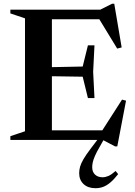

<svg xmlns="http://www.w3.org/2000/svg" viewBox="-20 -736 708 1010"><path d="M477 -497.5 470 -358.5 477 -220H442.5L415 -332.5L187 -336V-381.5L415 -386L442.5 -497.5ZM620 -486.5 596.5 -480.5 491 -653.5 542 -634.5H174V-685H507L570 -716.5H581ZM506.5 -32 622 -212 643 -206.5 597 34H585L520.5 0H174V-50.5H550.5ZM34.5 0V-19.5L111.5 -45.5V-639.5L34.5 -665.5V-685H253V0ZM503.5 38Q488 64.5 479.8 83.5Q471.5 102.5 468.2 116.8Q465 131 465 143.5Q465 168.5 480 182.5Q495 196.5 519.5 196.5Q534 196.5 550 189.8Q566 183 588 163.5L601.5 180Q579.5 208 560.5 224Q541.5 240 522.8 247Q504 254 482.5 254Q442.5 254 419.5 232.2Q396.5 210.5 396.5 175Q396.5 158.5 401.2 141Q406 123.5 419.5 100.5Q433 77.5 458.5 44L514.5 -29.5H541.5Z"/></svg>

Font: Newsreader 36pt SemiBold
Style: Regular
Weight: 600
Designer: Hugues Gentile
Foundry: Production Type
Version: Version 1.003